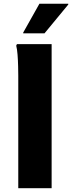

<svg xmlns="http://www.w3.org/2000/svg" viewBox="-20 -993 380 1013"><path d="M76.4 0V-593.4Q76.4 -613.6 75.6 -644.2Q74.9 -674.8 72.6 -704.4Q70.3 -734 65.6 -752L69.3 -760H252.4V0ZM102.5 -817.2V-821.2L187.9 -973.2H340.3V-969.2L214.9 -817.2Z"/></svg>

Font: Kufam
Style: Regular
Weight: 400
Designer: Wael Morcos, Artur Schmal
Foundry: Original Type
Version: Version 1.301; ttfautohint (v1.8.3)